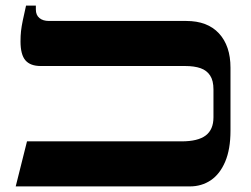

<svg xmlns="http://www.w3.org/2000/svg" viewBox="-20 -667 899 687"><path d="M36.2 0 76.6 -161.2H629.6Q688.2 -161.2 716 -182.2Q743.8 -203.2 743.8 -247.3V-347Q743.8 -378.5 731.9 -396.7Q720 -415 697.8 -422.9Q675.5 -430.8 642.4 -430.8H125.6Q88.6 -430.8 71 -451.1Q53.4 -471.5 53.4 -518.9Q53.4 -538.9 55.2 -555.7Q57.1 -572.5 61.5 -593.7Q65.8 -614.9 73.2 -647H108.3V-633Q108.3 -613.2 120.9 -602.6Q133.5 -592 155.2 -592H646.6Q722.4 -592 763.5 -547.5Q804.7 -502.9 804.7 -424.9V-199Q804.7 -133.1 785.8 -88.6Q766.9 -44.1 734.2 -22Q701.4 0 659.2 0Z"/></svg>

Font: Noto Serif Hebrew
Style: Regular
Weight: 400
Designer: Monotype Design Team
Foundry: Monotype Imaging Inc.
Version: Version 2.003